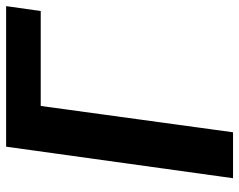

<svg xmlns="http://www.w3.org/2000/svg" viewBox="-97 -684 781 627"><g transform="rotate(-90 293.5 -370.5)"><path d="M25 0H175L261 -628H571L587 -741H128Z"/></g></svg>

Font: Cheyenne Sans
Style: Bold Italic
Weight: 700
Italic angle: -8.13011°
Designer: The Public Sans project authors (U.S. Web Design System), Libre Franklin designed by Pablo Impallari and Rodrigo Fuenzal
Foundry: The Cheyenne Sans Project Authors
Version: Version 2.007